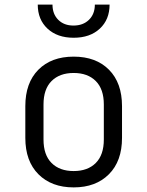

<svg xmlns="http://www.w3.org/2000/svg" viewBox="-20 -805 640 834"><path d="M300 9Q204 9 147 -48Q90 -105 90 -206V-344Q90 -445 146.5 -502Q203 -559 300 -559Q397 -559 453.5 -502Q510 -445 510 -344V-206Q510 -105 453 -48Q396 9 300 9ZM300 -62Q361 -62 396 -97Q431 -132 431 -199V-351Q431 -418 396 -453Q361 -488 300 -488Q239 -488 204 -453Q169 -418 169 -351V-199Q169 -132 204 -97Q239 -62 300 -62ZM300 -641Q229 -641 186.5 -680.5Q144 -720 144 -785H208Q208 -744 233 -719Q258 -694 299 -694Q341 -694 366.5 -719Q392 -744 392 -785H456Q456 -720 413.5 -680.5Q371 -641 300 -641Z"/></svg>

Font: JetBrains Mono NL Light
Style: Regular
Weight: 300
Monospace: yes
Designer: Philipp Nurullin, Konstantin Bulenkov
Foundry: JetBrains
Version: Version 2.305; ttfautohint (v1.8.4.7-5d5b)